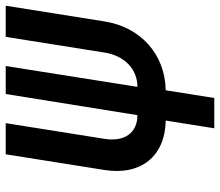

<svg xmlns="http://www.w3.org/2000/svg" viewBox="-69 -701 770 672"><g transform="rotate(-90 316.0 -365.0)"><path d="M203 0H309L336 -170C461 -172 557 -257 577 -384L632 -730H523L468 -384C457 -314 410 -269 348 -269L421 -730H323L249 -269C187 -269 155 -314 166 -384L221 -730H112L57 -384C37 -257 105 -172 230 -170Z"/></g></svg>

Font: JetBrains Mono
Style: Bold Italic
Weight: 558
Italic angle: -9°
Monospace: yes
Designer: Philipp Nurullin, Konstantin Bulenkov
Foundry: JetBrains
Version: Version 2.305